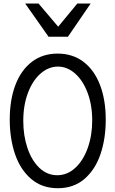

<svg xmlns="http://www.w3.org/2000/svg" viewBox="-20 -1032 640 1064"><path d="M34 -369.5Q34 -479 65.5 -561.5Q97 -644 156.8 -689.5Q216.5 -735 299.5 -735Q382.5 -735 442.5 -689.5Q502.5 -644 534.2 -561.2Q566 -478.5 566 -368.5Q566 -263.5 536.8 -177.5Q507.5 -91.5 447.8 -40.2Q388 11 300.5 11Q212.5 11 152.5 -40.5Q92.5 -92 63.2 -178.2Q34 -264.5 34 -369.5ZM491 -364.5Q491 -450 465.2 -518.2Q439.5 -586.5 395.8 -624.8Q352 -663 301 -663Q249.5 -663 205.5 -625Q161.5 -587 135.2 -518.2Q109 -449.5 109 -362Q109 -280.5 132.2 -211.5Q155.5 -142.5 198.2 -101.8Q241 -61 297 -61Q353 -61 397.2 -101.8Q441.5 -142.5 466.2 -212Q491 -281.5 491 -364.5ZM119.5 -1012.5H193.5L302.5 -884L408.5 -1012.5H482.5L356.5 -828.5H249Z"/></svg>

Font: JuliaMono Light
Style: Regular
Weight: 300
Monospace: yes
Designer: cormullion
Foundry: corm
Version: Version 0.054; ttfautohint (v1.8.4)